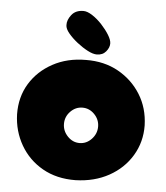

<svg xmlns="http://www.w3.org/2000/svg" viewBox="-49 -705 650 751"><g transform="rotate(5 275.5 -330.0)"><path d="M275 1Q201 2 145.5 -29.5Q90 -61 58.5 -115.5Q27 -170 25 -236Q24 -304 56 -356.5Q88 -409 145 -440Q202 -471 275 -471Q347 -472 402.5 -441Q458 -410 491 -357Q524 -304 526 -236Q527 -171 495 -117.5Q463 -64 406 -32.5Q349 -1 275 1ZM278 -145Q305 -145 325 -166Q345 -187 345 -215Q345 -243 325 -263.5Q305 -284 278 -284Q251 -284 231 -263.5Q211 -243 211 -215Q211 -187 231 -166Q251 -145 278 -145ZM315 -496Q300 -496 279 -507Q258 -518 237 -534.5Q216 -551 201.5 -568.5Q187 -586 187 -600Q186 -620 202 -640.5Q218 -661 249 -661Q264 -661 284 -648Q304 -635 322 -615.5Q340 -596 352 -576.5Q364 -557 364 -543Q364 -527 351 -511.5Q338 -496 315 -496Z"/></g></svg>

Font: Cherry Bomb One
Style: Regular
Weight: 400
Designer: satsuyako
Foundry: satsuyako
Version: Version 4.100; ttfautohint (v1.8.3)